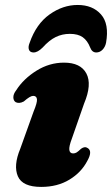

<svg xmlns="http://www.w3.org/2000/svg" viewBox="-20 -740 451 774"><path d="M275 -121.5Q282.5 -121.5 289 -125.5Q295.5 -129.5 307 -140.5Q322 -151.5 334.5 -142.5Q353.5 -129.5 332 -91.5Q308 -45 259.8 -15.8Q211.5 13.5 146 13.5Q70.5 13.5 52 -29.5Q33.5 -72.5 61.5 -140L115.5 -290.5Q130.5 -326.5 129 -340Q127.5 -353.5 113.5 -353.5Q101.5 -353.5 76 -331Q65.5 -325.5 57.5 -325.2Q49.5 -325 43.5 -328Q34 -334 33.8 -347.5Q33.5 -361 45.5 -376.5Q75 -422.5 127 -455Q179 -487.5 238 -487.5Q305 -487.5 328.2 -443.8Q351.5 -400 319 -322.5L270 -182Q257.5 -149.5 259.5 -135.5Q261.5 -121.5 275 -121.5ZM261.5 -603.5Q231 -603.5 204.8 -590.8Q178.5 -578 152 -548.5Q132 -528.5 115.5 -528.5Q101 -528.5 96.8 -539.5Q92.5 -550.5 99.5 -567.5Q126 -643.5 179.8 -681.8Q233.5 -720 293 -720Q353.5 -720 387.2 -681.8Q421 -643.5 407.5 -567.5Q404 -550.5 393.2 -539.5Q382.5 -528.5 368 -528.5Q351 -528.5 343.5 -548.5Q332.5 -576.5 313.5 -590Q294.5 -603.5 261.5 -603.5Z"/></svg>

Font: Fraunces 9pt S000 Black
Style: Italic
Weight: 900
Italic angle: -16°
Version: Version 1.000; ttfautohint (v1.8.3)